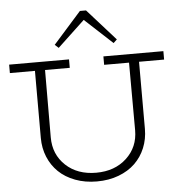

<svg xmlns="http://www.w3.org/2000/svg" viewBox="-62 -1012 1012 1084"><g transform="rotate(-5 444.0 -469.5)"><path d="M448.2 -900.9 293.9 -755.9 272.9 -774.9 431.2 -953.1H465.8L625 -774.9L605 -755.9ZM880.9 -686V-638.2H738.8V-257.8Q738.8 -200.2 718.3 -150.4Q697.8 -100.6 660.2 -64.2Q622.6 -27.8 566.9 -6.8Q511.2 14.2 443.8 14.2Q376.5 14.2 320.8 -6.8Q265.1 -27.8 227.5 -64.2Q189.9 -100.6 169.4 -150.4Q148.9 -200.2 148.9 -257.8V-638.2H6.8V-686H346.2V-638.2H206.1L205.1 -255.9Q205.1 -159.7 271.2 -97.4Q337.4 -35.2 443.8 -35.2Q549.3 -35.2 616.2 -97.4Q683.1 -159.7 683.1 -254.9L682.1 -638.2H541V-686Z"/></g></svg>

Font: BioRhyme Light
Style: Regular
Weight: 300
Designer: Aoife Mooney
Foundry: Aoife Mooney Type
Version: Version 1.500;PS 001.500;hotconv 1.0.88;makeotf.lib2.5.64775